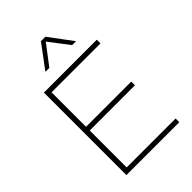

<svg xmlns="http://www.w3.org/2000/svg" viewBox="-256 -993 1099 1099"><g transform="rotate(-45 293.0 -444.0)"><path d="M96 0V-668H524V-638H128V-359H494V-329H128V-30H524V0ZM402 -746 310 -867 218 -746H186L292 -888H328L434 -746Z"/></g></svg>

Font: Celebes Thin
Style: Regular
Weight: 250
Designer: Anugrah Pasau
Foundry: Lafontype
Version: Version 1.000; ttfautohint (v1.8.4)